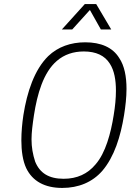

<svg xmlns="http://www.w3.org/2000/svg" viewBox="-20 -916 654 944"><path d="M284 -771H335L422 -867L476 -771H527L453 -896H397ZM286 8C366 8 434 -20 483 -76C542 -145 573 -245 590 -350C597 -394 602 -438 602 -479C602 -539 592 -593 566 -631C534 -683 476 -708 399 -708C328 -708 265 -686 217 -640C149 -573 113 -464 95 -350C89 -310 85 -267 85 -226C85 -174 92 -125 109 -89C140 -25 200 8 286 8ZM293 -37C220 -37 176 -65 153 -121C141 -158 135 -192 135 -231C135 -265 140 -303 147 -350C163 -453 193 -560 260 -617C296 -648 341 -663 392 -663C452 -663 495 -643 520 -603C542 -569 550 -523 550 -470C550 -433 546 -392 539 -350C525 -261 499 -164 450 -108C411 -61 359 -37 293 -37Z"/></svg>

Font: Arthouse Owned Light
Style: Italic
Weight: 300
Italic angle: -10°
Designer: Jeremy Tribby
Foundry: Tribby Type
Version: Version 1.000;PS 001.000;hotconv 1.0.88;makeotf.lib2.5.64775